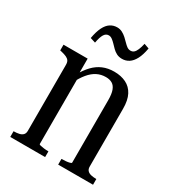

<svg xmlns="http://www.w3.org/2000/svg" viewBox="-173 -825 852 930"><g transform="rotate(30 253.0 -359.5)"><path d="M26 0V-32H27Q43 -32 56.5 -35Q70 -38 77.5 -46Q85 -54 85 -68V-437Q85 -452 79.5 -460Q74 -468 63 -473Q52 -478 35 -482L26 -484V-516H161V-429L167 -420V-42Q167 -39 175 -37Q183 -35 195.5 -33.5Q208 -32 220 -32H221V0ZM489 0H294V-32H295Q305 -32 317.5 -33Q330 -34 339 -36.5Q348 -39 348 -42V-391Q348 -426 340.5 -446Q333 -466 318.5 -474.5Q304 -483 283 -483Q256 -483 233.5 -471.5Q211 -460 191.5 -436.5Q172 -413 155 -378L151 -422Q170 -456 192 -479Q214 -502 242 -514Q270 -526 305 -526Q343 -526 371.5 -512Q400 -498 415.5 -468.5Q431 -439 431 -391V-68Q431 -54 438.5 -46Q446 -38 459 -35Q472 -32 488 -32H489ZM305 -598Q288 -598 275 -604.5Q262 -611 251.5 -621.5Q241 -632 232 -641.5Q223 -651 213.5 -658Q204 -665 194 -665Q178 -665 168.5 -649.5Q159 -634 153 -601L124 -610Q131 -649 143 -673Q155 -697 172 -708Q189 -719 210 -719Q226 -719 239 -712Q252 -705 262.5 -695.5Q273 -686 282.5 -676Q292 -666 301 -659.5Q310 -653 321 -653Q332 -653 339.5 -659.5Q347 -666 353 -680Q359 -694 364 -716L392 -706Q385 -667 372.5 -643.5Q360 -620 343 -609Q326 -598 305 -598Z"/></g></svg>

Font: Roboto Serif 120pt ExtraCondensed
Style: Regular
Weight: 400
Width: 2
Designer: Greg Gazdowicz
Foundry: Commercial Type
Version: Version 1.008